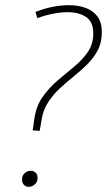

<svg xmlns="http://www.w3.org/2000/svg" viewBox="-20 -720 414 741"><path d="M106 -217Q108 -228 109.5 -238.5Q111 -249 112 -258Q119 -310 144.5 -346Q170 -382 203 -410Q236 -438 267 -463.5Q298 -489 319 -519.5Q340 -550 340 -591Q340 -636 312 -654.5Q284 -673 241 -673Q215 -673 184.5 -667Q154 -661 124 -650L117 -674Q150 -687 183 -693.5Q216 -700 246 -700Q282 -700 310.5 -689.5Q339 -679 356 -656.5Q373 -634 373 -596Q373 -556 357.5 -526.5Q342 -497 318 -473Q294 -449 265.5 -426Q237 -403 211 -379Q185 -355 165.5 -325Q146 -295 140 -255Q139 -247 137 -236.5Q135 -226 133 -215ZM91 1Q79 1 72 -7Q65 -15 65 -27Q65 -43 75.5 -52Q86 -61 99 -61Q109 -61 117 -54Q125 -47 125 -33Q125 -18 114.5 -8.5Q104 1 91 1Z"/></svg>

Font: Bitter Thin ExtraLight
Style: Italic
Weight: 250
Italic angle: -9°
Version: Version 2.002